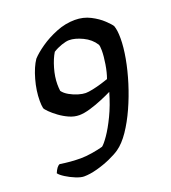

<svg xmlns="http://www.w3.org/2000/svg" viewBox="-125 -658 762 856"><g transform="rotate(-20 256.0 -230.0)"><path d="M128 105Q113 105 89.5 95.5Q66 86 45.5 73Q25 60 18 50Q30 21 44 16Q94 24 142 24Q166 24 196.5 19Q227 14 248 8Q259 0 279.5 -29.5Q300 -59 322.5 -105.5Q345 -152 362 -211Q344 -202 314.5 -189.5Q285 -177 254.5 -168Q224 -159 202 -159Q178 -159 154.5 -169.5Q131 -180 110.5 -195Q90 -210 76 -224Q62 -238 60 -244Q57 -258 57 -279Q57 -327 71.5 -378.5Q86 -430 107 -461Q126 -482 160.5 -506Q195 -530 238.5 -547.5Q282 -565 327 -565Q367 -565 400 -548Q433 -531 455 -510Q477 -489 483 -479Q487 -468 489 -453.5Q491 -439 491 -418Q491 -377 481.5 -324.5Q472 -272 454.5 -216Q437 -160 413.5 -108Q390 -56 362.5 -15.5Q335 25 305 46Q288 58 257 72Q226 86 191 95.5Q156 105 128 105ZM262 -242Q275 -242 296.5 -246.5Q318 -251 339.5 -257.5Q361 -264 372 -268Q382 -295 388 -332Q394 -369 394 -396Q394 -418 390 -425Q371 -455 335.5 -472Q300 -489 272 -489Q258 -489 236 -481.5Q214 -474 195 -462Q179 -436 167.5 -396.5Q156 -357 156 -321Q156 -313 156.5 -305.5Q157 -298 158 -290Q168 -276 187.5 -265Q207 -254 227.5 -248Q248 -242 262 -242Z"/></g></svg>

Font: Texturina SemiBold
Style: Italic
Weight: 600
Italic angle: -11°
Designer: Guillermo Torres Carreño
Foundry: Omnibus-Type
Version: Version 1.002; ttfautohint (v1.8.3)